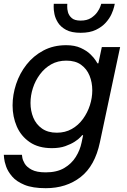

<svg xmlns="http://www.w3.org/2000/svg" viewBox="-27 -777 666 1007"><path d="M396 -605Q348 -605 319.5 -620.5Q291 -636 277 -658.5Q263 -681 258.5 -703.5Q254 -726 254.5 -741.5Q255 -757 255 -757H326Q326 -757 325.5 -743.5Q325 -730 329.5 -713Q334 -696 349 -682.5Q364 -669 396 -669Q429 -669 450 -682.5Q471 -696 483 -713Q495 -730 499.5 -743.5Q504 -757 504 -757H575Q575 -757 571.5 -741.5Q568 -726 558 -703.5Q548 -681 528 -658.5Q508 -636 476 -620.5Q444 -605 396 -605ZM213 210Q144 210 101.5 192.5Q59 175 36.5 148.5Q14 122 5 96Q-4 70 -5.5 52.5Q-7 35 -7 35H88Q88 35 90 49Q92 63 102.5 81Q113 99 139 113Q165 127 213 127Q271 127 309.5 104.5Q348 82 370.5 46Q393 10 401 -30L409 -68H404Q404 -68 394.5 -57.5Q385 -47 365 -34Q345 -21 315.5 -10.5Q286 0 245 0Q175 0 129 -31.5Q83 -63 61 -114Q39 -165 39 -224Q39 -280 57.5 -336Q76 -392 112 -438Q148 -484 200.5 -512Q253 -540 320 -540Q365 -540 396.5 -525.5Q428 -511 447 -492.5Q466 -474 475 -459.5Q484 -445 484 -445H489L507 -530H603L497 -31Q471 93 396 151.5Q321 210 213 210ZM271 -81Q315 -81 349.5 -100.5Q384 -120 408 -153Q432 -186 444.5 -225Q457 -264 457 -303Q457 -345 442.5 -380.5Q428 -416 398 -437.5Q368 -459 321 -459Q276 -459 241.5 -439.5Q207 -420 182.5 -387Q158 -354 145.5 -315Q133 -276 133 -237Q133 -196 147.5 -160.5Q162 -125 193 -103Q224 -81 271 -81Z"/></svg>

Font: Be Vietnam Pro
Style: Italic
Weight: 400
Italic angle: -12°
Designer: Lam Bao, Tony Le, Vietanh Nguyen
Foundry: Yellow Type Foundry
Version: Version 1.002; ttfautohint (v1.8.3)